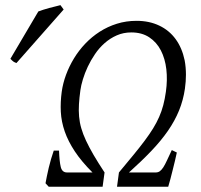

<svg xmlns="http://www.w3.org/2000/svg" viewBox="-20 -709 764 729"><path d="M165 0 152.8 -13.2Q154.8 -24.9 158 -40Q161.1 -55.2 165 -71.8Q168.9 -88.4 173.8 -105Q178.7 -121.6 184.1 -137.2H204.1Q205.6 -95.7 210.7 -75Q215.8 -54.2 234.4 -54.2H331.1Q289.6 -95.7 264.2 -134Q238.8 -172.4 225.8 -209.7Q212.9 -247.1 210.9 -284.2Q209 -321.3 214.4 -360.8Q218.8 -392.6 230.7 -425Q242.7 -457.5 261 -487.5Q279.3 -517.6 304 -543.5Q328.6 -569.3 358.6 -588.6Q388.7 -607.9 423.8 -618.9Q459 -629.9 498.5 -629.9Q546.9 -629.9 584.7 -611.8Q622.6 -593.8 647 -560.3Q671.4 -526.9 681.2 -479.5Q686 -453.6 686 -424.8Q686 -399.9 682.1 -372.1Q675.8 -328.6 659.9 -289.6Q644 -250.5 617.7 -212.4Q591.3 -174.3 554.4 -135.7Q517.6 -97.2 469.7 -54.2H571.3Q580.1 -54.2 586.7 -58.8Q593.3 -63.5 599.9 -73.5Q606.4 -83.5 613.8 -99.6Q621.1 -115.7 632.3 -139.2L651.4 -129.9Q648.4 -115.7 644.3 -98.4Q640.1 -81.1 635.7 -63.5Q631.3 -45.9 627 -29.3Q622.6 -12.7 618.7 0H424.3L431.6 -54.2Q462.4 -91.3 486.6 -120.6Q510.7 -149.9 529.3 -174.8Q547.9 -199.7 561.3 -221.4Q574.7 -243.2 584.2 -264.9Q593.8 -286.6 599.9 -309.8Q606 -333 609.9 -360.8Q616.2 -405.3 611.6 -445.8Q606.9 -486.3 590.8 -517.6Q574.7 -548.8 546.6 -567.4Q518.6 -585.9 478.5 -585.9Q448.7 -585.9 423.3 -574.7Q397.9 -563.5 377.2 -545.2Q356.4 -526.9 340.6 -503.4Q324.7 -480 313.2 -455.6Q301.8 -431.2 294.7 -407.7Q287.6 -384.3 285.2 -366.2Q281.2 -337.4 279.8 -313.2Q278.3 -289.1 280.3 -266.6Q282.2 -244.1 288.6 -222.2Q294.9 -200.2 306.6 -175Q318.4 -149.9 335.4 -120.6Q352.5 -91.3 377 -54.2L369.6 0ZM42.5 -469.7Q35.2 -472.2 31 -475.1Q26.9 -478 19.5 -485.8L125.5 -665.5Q133.3 -668.5 144 -671.9Q154.8 -675.3 166.3 -678.5Q177.7 -681.6 189.2 -684.3Q200.7 -687 209.5 -689.5L221.7 -672.9Z"/></svg>

Font: Akkhara
Style: Italic
Weight: 400
Italic angle: -7°
Designer: J. Victor Gaultney
Version: Version 1.00 June 13, 2006, initial release